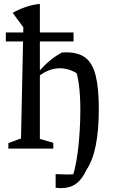

<svg xmlns="http://www.w3.org/2000/svg" viewBox="-20 -764 593 987"><path d="M295 203Q287 203 280 202.5Q273 202 266 201V131Q280 131 294.5 132Q309 133 325 133Q339 133 353 132Q367 131 382 131L344 160Q355 143 364 105.5Q373 68 379.5 18.5Q386 -31 389.5 -87.5Q393 -144 393 -199Q393 -273 385.5 -329.5Q378 -386 363 -418L392 -375Q368 -394 341.5 -403.5Q315 -413 287 -413Q259 -413 230.5 -402Q202 -391 177 -370L175 -390Q203 -424 233 -449.5Q263 -475 298 -494Q304 -494 309 -494.5Q314 -495 319 -495Q383 -495 419.5 -467Q456 -439 472 -375Q488 -311 488 -202Q488 -96 472.5 -17.5Q457 61 424 110Q402 158 371 180.5Q340 203 295 203ZM23 0V-28Q54 -40 66 -44.5Q78 -49 88 -52L100 -624L45 -698Q115 -737 185 -744V-50L254 -30V0ZM10 -551V-597H358V-551Z"/></svg>

Font: Piazzolla 24pt Medium
Style: Regular
Weight: 500
Designer: Juan Pablo del Peral
Foundry: Huerta Tipografica
Version: Version 2.005